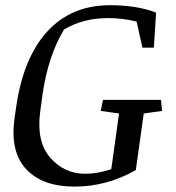

<svg xmlns="http://www.w3.org/2000/svg" viewBox="-20 -691 663 722"><path d="M393.6 -671.4Q495.1 -671.4 566.9 -643.6L558.6 -511.7H515.6L493.7 -609.9Q439.9 -623 386.7 -623Q292.5 -623 220.7 -580.1Q160.2 -479.5 139.6 -333.5L130.9 -268.6Q116.7 -157.7 169.2 -97.7Q221.7 -37.6 300.8 -37.6Q347.2 -37.6 398.4 -54.7L427.7 -264.2L358.9 -273.9L367.2 -315.4H585.4L589.4 -273.9L520.5 -264.2L490.7 -51.3Q381.3 10.7 260.3 10.7Q139.2 10.7 78.1 -55.2Q17.1 -121.1 34.7 -246.6L41 -290Q67.9 -474.6 158.2 -573Q248.5 -671.4 393.6 -671.4Z"/></svg>

Font: NoticiaText-Italic
Style: Italic
Weight: 400
Italic angle: -8°
Designer: JM Sole
Foundry: JM Sole
Version: Version 1.003